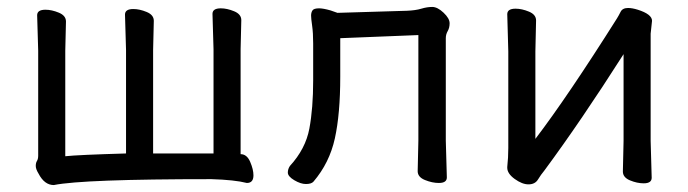

<svg xmlns="http://www.w3.org/2000/svg" viewBox="-20 -512 1981 553"><path d="M135 21Q108 21 91 -12Q83 -25 83 -34Q83 -43 86.5 -48.5Q90 -54 90 -64V-366L87 -468Q87 -484 111 -484Q129 -484 149.5 -475.5Q170 -467 170 -450L168 -366V-62Q205 -66 343 -70V-368L340 -470Q340 -486 364 -486Q382 -486 402.5 -477.5Q423 -469 423 -452L421 -368V-70H595V-370L592 -472Q592 -488 616 -488Q634 -488 654.5 -479.5Q675 -471 675 -454L673 -370V-68Q691 -68 700.5 -46Q710 -24 710 -7Q710 15 691 15Q656 6 589 4Q220 4 135 21Z M861 18Q846 18 827.5 7Q809 -4 809 -15Q809 -25 815 -34Q860 -83 871 -141.5Q882 -200 882 -281V-387Q882 -417 879 -438Q876 -459 876 -467Q876 -476 880 -482Q884 -488 899 -488Q911 -488 932 -482L952 -475L1152 -481Q1177 -482 1193.5 -487Q1210 -492 1225 -492Q1240 -492 1257.5 -475.5Q1275 -459 1275 -445Q1275 -432 1269.5 -422.5Q1264 -413 1264 -402V-107L1267 -1Q1267 15 1244 15Q1225 15 1204 6.5Q1183 -2 1183 -19L1185 -107V-411L960 -402V-291Q960 -184 944.5 -113.5Q929 -43 883 11Q877 18 861 18Z M1502 19Q1484 19 1462.5 3.5Q1441 -12 1441 -29V-31Q1444 -58 1444 -86V-364L1441 -471Q1441 -487 1465 -487Q1483 -487 1503.5 -478.5Q1524 -470 1524 -453L1522 -364V-112Q1615 -234 1757 -459Q1762 -467 1767.5 -478Q1773 -489 1789 -489Q1801 -489 1817 -484Q1858 -471 1858 -452L1854 -415V-106L1857 0Q1857 16 1834 16Q1815 16 1794.5 7.5Q1774 -1 1774 -18L1776 -106V-356Q1653 -163 1548 -21Q1538 -9 1529.5 5Q1521 19 1502 19Z"/></svg>

Font: LXGW WenKai Lite Medium
Style: Regular
Weight: 500
Designer: LXGW / Fontworks Inc.
Foundry: LXGW / Fontworks Inc.
Version: Version 1.511; March 25, 2025